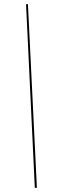

<svg xmlns="http://www.w3.org/2000/svg" viewBox="-20 -780 280 921"><path d="M147 121H157L114 -760H105Z"/></svg>

Font: Noto Serif Display
Style: Italic
Weight: 400
Italic angle: -12°
Designer: Monotype Design Team
Foundry: Monotype Imaging Inc.
Version: Version 2.009